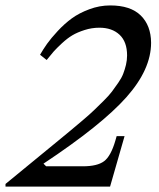

<svg xmlns="http://www.w3.org/2000/svg" viewBox="-79 -691 588 711"><path d="M353 -187H382.3L328.6 0H-58.6V-9.8L129.4 -164.1Q163.1 -191.9 181.2 -206.8Q199.2 -221.7 227.1 -245.4Q254.9 -269 269.5 -283.2Q284.2 -297.4 304.7 -317.6Q325.2 -337.9 335.7 -352.1Q346.2 -366.2 358.9 -384.5Q371.6 -402.8 377.4 -418.2Q383.3 -433.6 387.5 -450.9Q391.6 -468.3 391.6 -485.8Q391.6 -536.1 363.8 -562.3Q335.9 -588.4 289.1 -588.4Q260.7 -588.4 234.1 -579.8Q207.5 -571.3 189 -560.3Q170.4 -549.3 149.9 -530.3Q129.4 -511.2 119.4 -499.8Q109.4 -488.3 93.8 -468.8L69.3 -488.3Q81.5 -509.3 95.5 -529.1Q109.4 -548.8 134.8 -576.2Q160.2 -603.5 187 -623Q213.9 -642.6 251.7 -656.7Q289.6 -670.9 329.1 -670.9Q404.3 -670.9 442.1 -633.8Q480 -596.7 480.5 -532.7Q480.5 -433.6 388.7 -330.6Q296.9 -227.5 82 -85L91.8 -75.2H228Q281.2 -75.2 306.4 -94Q331.5 -112.8 348.1 -169.9Z"/></svg>

Font: Happy Times at the IKOB Italic
Style: Regular
Weight: 400
Designer: Lucas Le Bihan
Foundry: Lucas Le Bihan
Version: Version 1.000;PS 1.0;hotconv 1.0.88;makeotf.lib2.5.647800